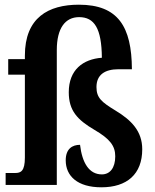

<svg xmlns="http://www.w3.org/2000/svg" viewBox="-20 -788 660 818"><path d="M412 10C521 10 586 -46 586 -152C586 -229 540 -276 472 -317C413 -353 391 -371 391 -417C391 -469 426 -493 485 -493H542C541 -675 483 -768 316 -768C186 -768 86 -713 86 -551V-536H15V-470H86V-117C86 -59 69 -51 45 -51H4V0H222V-575C222 -668 258 -715 317 -715C382 -715 413 -667 414 -542C334 -536 273 -491 273 -395C273 -317 309 -278 382 -235C449 -196 471 -166 471 -122C471 -72 448 -45 414 -45C359 -45 330 -95 321 -171C288 -171 260 -154 260 -105C260 -38 310 10 412 10Z"/></svg>

Font: Noto Serif Sinhala Condensed
Style: Bold
Weight: 700
Width: 3
Designer: Jelle Bosma - Monotype Design Team
Foundry: Monotype Imaging Inc.
Version: Version 2.007